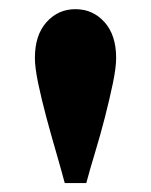

<svg xmlns="http://www.w3.org/2000/svg" viewBox="-20 -702 336 427"><path d="M147.5 -681.6Q186.5 -681.6 212.4 -652.8Q238.3 -624 238.3 -573.2Q238.3 -551.8 231 -516.6Q223.6 -481.4 213.4 -441.4Q203.1 -401.4 191.4 -362.8Q179.7 -324.2 171.9 -294.9H124Q116.2 -324.2 105 -362.8Q93.8 -401.4 83 -441.4Q72.3 -481.4 64.9 -516.6Q57.6 -551.8 57.6 -573.2Q57.6 -624 83.5 -652.8Q109.4 -681.6 147.5 -681.6Z"/></svg>

Font: Crimson Pro ExtraBold
Style: Regular
Weight: 800
Designer: Jacques Le Bailly
Foundry: Baron von Fonthausen
Version: Version 1.003